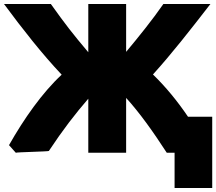

<svg xmlns="http://www.w3.org/2000/svg" viewBox="-55 -738 1080 959"><path d="M24 25 -10 -13C64 -144 156 -275 253 -365C154 -470 59 -591 -35 -718H199C274 -613 306 -572 386 -477V-718H575V-479C637 -553 707 -640 761 -718H996C893 -585 803 -470 709 -366C773 -304 832 -232 884 -155H1005V201H817V25H778C708 -83 642 -175 575 -249V25H386V-245C318 -166 260 -91 189 16C187 19 26 22 24 25Z"/></svg>

Font: Repo Black
Style: Regular
Weight: 900
Designer: Stefan Peev
Foundry: Context Ltd
Version: Version 1.502